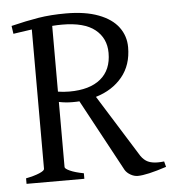

<svg xmlns="http://www.w3.org/2000/svg" viewBox="-48 -675 658 727"><g transform="rotate(-5 280.5 -311.5)"><path d="M24.4 -21Q56.6 -27.3 75.9 -35.6Q95.2 -43.9 95.2 -50.8V-580.6Q65.9 -576.7 50.8 -574.2L24.4 -570.3L20 -600.6Q77.6 -614.7 124.3 -622.3Q170.9 -629.9 229 -629.9Q302.2 -629.9 352.5 -610.8Q402.8 -591.8 427.7 -558.3Q452.6 -524.9 452.6 -481.9Q452.6 -414.6 415.5 -369.4Q378.4 -324.2 314.9 -305.2L462.9 -67.9Q474.6 -51.3 489.5 -44.4Q504.4 -37.6 526.9 -37.6Q537.6 -37.6 550.8 -39.1L556.2 -18.1Q480.5 6.8 446.8 6.8Q433.1 6.8 419.4 -1Q405.8 -8.8 398.9 -20L251 -293.9Q242.7 -293 225.1 -293Q198.2 -293 173.3 -298.3V-50.8Q173.3 -44.4 192.1 -35.9Q210.9 -27.3 244.1 -21V0H24.4ZM173.3 -337.4Q193.8 -334 216.8 -334Q293.9 -334 335.4 -368.2Q377 -402.3 377 -466.8Q377 -522.9 335.9 -555.9Q294.9 -588.9 210.9 -588.9Q192.4 -588.9 173.3 -587.4Z"/></g></svg>

Font: David Libre
Style: Regular
Weight: 400
Version: Version 1.000